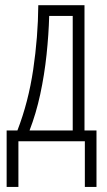

<svg xmlns="http://www.w3.org/2000/svg" viewBox="-20 -551 417 749"><path d="M309.6 -530.8V-42H356.4V178.2H311V0H51.8V178.2H5.9V-42H47.9Q90.8 -152.8 109.6 -280Q128.4 -407.2 129.4 -530.8ZM263.7 -488.8H171.9Q169.9 -416 161.6 -337.6Q153.3 -259.3 137 -183.3Q120.6 -107.4 95.2 -42H263.7Z"/></svg>

Font: Open Sans Condensed Light
Style: Regular
Weight: 300
Width: 3
Designer: Monotype Design Team
Foundry: Monotype Imaging Inc.
Version: Version 3.003; ttfautohint (v1.8.4)